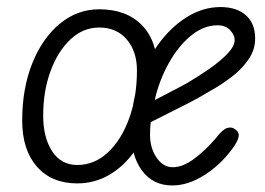

<svg xmlns="http://www.w3.org/2000/svg" viewBox="-20 -530 771 558"><path d="M204.5 3Q130 3 87.2 -45.8Q44.5 -94.5 44.5 -179.5Q44.5 -273 73.8 -346Q103 -419 153.8 -461Q204.5 -503 268.5 -503Q347.5 -503 392.5 -456.8Q437.5 -410.5 437.5 -327Q437.5 -255.5 420 -195.2Q402.5 -135 371 -90.5Q339.5 -46 297 -21.5Q254.5 3 204.5 3ZM105.5 -194Q105.5 -130.5 131.5 -90.5Q157.5 -50.5 204.5 -50.5Q254.5 -50.5 293.8 -87.2Q333 -124 355.5 -186.2Q378 -248.5 378 -325.5Q378 -380.5 348.5 -415.2Q319 -450 268.5 -450Q221.5 -450 184.8 -415.5Q148 -381 126.8 -323Q105.5 -265 105.5 -194ZM480.5 9Q424.5 9 392.5 -34.5Q360.5 -78 360.5 -151Q360.5 -221 381.8 -285.5Q403 -350 439.5 -400.5Q476 -451 522.8 -480.2Q569.5 -509.5 621 -509.5Q668 -509.5 694.8 -485.5Q721.5 -461.5 721.5 -418.5Q721.5 -387 704.5 -360.8Q687.5 -334.5 661.5 -313.2Q635.5 -292 607.8 -275.5Q580 -259 558 -246.5Q528.5 -230 487.2 -209.8Q446 -189.5 418 -175Q417 -166 416.5 -156.8Q416 -147.5 416 -138Q416 -100 435 -72Q454 -44 482 -44Q511.5 -44 544.2 -68.5Q577 -93 607.5 -128.5Q627 -154 640.2 -158Q653.5 -162 663 -154.5Q670 -150 672.8 -143.2Q675.5 -136.5 671.2 -124.8Q667 -113 652 -93.5Q618.5 -49 572.2 -20Q526 9 480.5 9ZM429.5 -239Q451 -250.5 476.5 -263.5Q502 -276.5 524.5 -289Q560 -310 591.5 -332.2Q623 -354.5 642.5 -375.5Q662 -396.5 662 -414Q662 -428 649 -442.2Q636 -456.5 612.5 -456.5Q572 -456.5 535.2 -426.5Q498.5 -396.5 470.8 -347Q443 -297.5 429.5 -239Z"/></svg>

Font: Edu VIC WA NT Hand Pre
Style: Regular
Weight: 400
Designer: Tina and Corey Anderson, Eben Sorkin, Mirko Velimirovic
Foundry: Google for Education
Version: Version 1.000